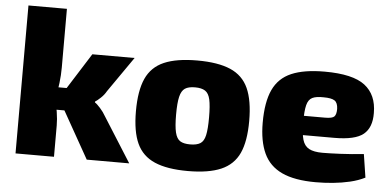

<svg xmlns="http://www.w3.org/2000/svg" viewBox="-49 -796 1844 905"><g transform="rotate(5 872.5 -344.0)"><path d="M571 -497 455 -330Q445 -312 429 -297Q413 -282 403 -276V-272Q413 -266 429 -248Q445 -230 455 -212L589 0H388L232 -277L371 -497ZM233 -700V-422Q233 -386 228.5 -349Q224 -312 214 -278Q222 -247 227.5 -212Q233 -177 233 -148V0H51V-700ZM294 -328V-222H178V-328Z M867 -511Q965 -511 1024 -485.5Q1083 -460 1109 -402.5Q1135 -345 1135 -248Q1135 -152 1109 -95.5Q1083 -39 1024 -13.5Q965 12 867 12Q769 12 710 -13.5Q651 -39 625 -95.5Q599 -152 599 -248Q599 -345 625 -402.5Q651 -460 710 -485.5Q769 -511 867 -511ZM867 -384Q836 -384 819.5 -373Q803 -362 796 -333Q789 -304 789 -248Q789 -193 796 -164Q803 -135 819.5 -124.5Q836 -114 867 -114Q898 -114 915 -124.5Q932 -135 938.5 -164Q945 -193 945 -248Q945 -304 938.5 -333Q932 -362 915 -373Q898 -384 867 -384Z M1469 -511Q1603 -511 1660 -467Q1717 -423 1717 -337Q1718 -268 1679 -236Q1640 -204 1541 -204H1269V-295H1490Q1524 -295 1533.5 -305Q1543 -315 1543 -341Q1542 -370 1527 -380Q1512 -390 1475 -390Q1440 -391 1421.5 -382Q1403 -373 1396 -346Q1389 -319 1389 -265Q1389 -211 1397.5 -182Q1406 -153 1428.5 -141Q1451 -129 1492 -129Q1524 -129 1576.5 -131.5Q1629 -134 1687 -140L1704 -30Q1672 -14 1633.5 -5Q1595 4 1554 8Q1513 12 1472 12Q1372 12 1312 -16Q1252 -44 1225.5 -101.5Q1199 -159 1199 -246Q1199 -344 1226 -402Q1253 -460 1312.5 -485.5Q1372 -511 1469 -511Z"/></g></svg>

Font: Exo 2 ExtraBold
Style: Regular
Weight: 800
Designer: Natanael Gama
Foundry: Natanael Gama
Version: Version 2.010